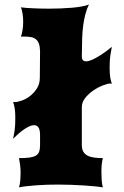

<svg xmlns="http://www.w3.org/2000/svg" viewBox="-20 -813 538 833"><path d="M62.5 0Q66.4 -12.7 67.9 -30.3Q69.3 -47.9 69.3 -64.9Q69.3 -80.6 67.4 -96.2Q65.4 -111.8 62.5 -127Q89.8 -127 107.7 -129.4Q125.5 -131.8 135.7 -137.9Q146 -144 149.9 -155.3Q153.8 -166.5 153.8 -184.1V-226.6Q153.8 -250.5 146.7 -260.3Q139.6 -270 127.9 -270Q118.7 -270 107.4 -264.9Q96.2 -259.8 84 -251.5Q71.8 -243.2 59.6 -232.4Q47.4 -221.7 36.6 -210.9Q40.5 -226.6 43.5 -247.6Q46.4 -268.6 46.4 -300.8Q46.4 -328.6 43.5 -345Q40.5 -361.3 36.6 -371.1Q38.1 -370.1 40 -370.1Q42 -370.1 44.4 -370.1Q56.2 -370.1 74.7 -376.7Q93.3 -383.3 110.4 -396.5Q127.4 -409.7 140.1 -429.4Q152.8 -449.2 152.8 -475.6L153.8 -590.8Q153.3 -611.8 148.4 -624.3Q143.6 -636.7 135 -643.3Q126.5 -649.9 114 -652.1Q101.6 -654.3 85.9 -654.3H70.8Q74.7 -664.1 77.6 -681.4Q80.6 -698.7 80.6 -717.8Q80.6 -736.3 77.9 -753.7Q75.2 -771 70.8 -781.2Q80.1 -779.8 93.3 -778.8Q106.4 -777.8 122.1 -777.1Q137.7 -776.4 155.3 -775.9Q172.9 -775.4 191.4 -775.4Q216.3 -775.4 241.7 -776.4Q267.1 -777.3 290.3 -779.3Q313.5 -781.2 333.3 -784.7Q353 -788.1 366.2 -793.5Q356.4 -774.4 350.3 -751Q344.2 -727.5 340.8 -701.2Q337.4 -674.8 336.4 -646Q335.4 -617.2 335.4 -587.4L335 -570.3Q334.5 -557.6 339.6 -552.2Q344.7 -546.9 353.5 -546.9Q364.3 -546.9 379.6 -553.7Q395 -560.5 410.6 -570.3Q426.3 -580.1 440.9 -590.8Q455.6 -601.6 465.3 -609.9Q462.4 -594.2 459 -574.5Q455.6 -554.7 455.6 -520Q455.6 -492.2 458.5 -475.8Q461.4 -459.5 465.3 -449.7Q462.4 -450.7 459 -450.7Q447.3 -450.7 426.5 -442.6Q405.8 -434.6 385.3 -420.7Q364.7 -406.7 349.9 -388.2Q335 -369.6 335 -348.6V-184.1Q335 -166.5 341.3 -155.3Q347.7 -144 359.6 -137.9Q371.6 -131.8 388.4 -129.4Q405.3 -127 426.3 -127Q423.3 -116.7 421.6 -101.6Q419.9 -86.4 419.9 -69.3Q419.9 -50.8 421.1 -32Q422.4 -13.2 426.3 0Q413.1 -2.4 390.9 -4.6Q368.7 -6.8 342.3 -8.5Q315.9 -10.3 287.4 -11.2Q258.8 -12.2 232.4 -12.2Q209 -12.2 184.3 -11.5Q159.7 -10.7 137 -9Q114.3 -7.3 94.7 -5.1Q75.2 -2.9 62.5 0Z"/></svg>

Font: Arbutus
Style: Regular
Weight: 400
Designer: Karolina Lach
Foundry: Sorkin Type Co.
Version: Version 1.003